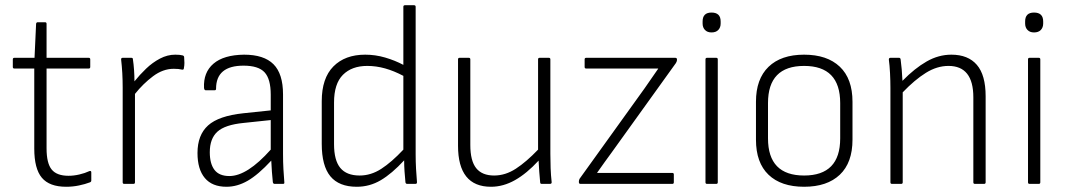

<svg xmlns="http://www.w3.org/2000/svg" viewBox="-20 -703 4078 734"><path d="M233 11Q169 11 140 -23.5Q111 -58 111 -135V-441H35Q29 -441 29 -447V-476Q29 -482 35 -482H112L118 -612Q119 -618 124 -618H152Q158 -618 158 -612V-482H319Q325 -482 325 -476V-447Q325 -441 319 -441H158V-136Q158 -79 177.5 -55Q197 -31 242 -31Q262 -31 283.5 -36Q305 -41 322 -49Q329 -51 329 -44V-13Q329 -8 324 -6Q306 1 282 6Q258 11 233 11Z M455 0Q449 0 449 -6V-368Q449 -397 447.5 -423.5Q446 -450 443 -476Q443 -482 449 -482H482Q488 -482 488 -477Q491 -457 492.5 -435Q494 -413 494 -392Q514 -417 538.5 -440.5Q563 -464 591.5 -479Q620 -494 650 -494Q669 -494 679 -491Q684 -489 684 -484Q685 -473 685 -462.5Q685 -452 683 -443Q683 -435 675 -437Q664 -440 644 -440Q603 -440 565 -411.5Q527 -383 496 -344V-6Q496 0 490 0Z M846 11Q791 11 763 -22.5Q735 -56 735 -118Q735 -187 775.5 -223.5Q816 -260 910 -270L1015 -281V-341Q1015 -401 991.5 -426.5Q968 -452 911 -452Q806 -452 806 -364Q806 -358 801 -358H766Q761 -358 760 -367Q757 -426 796 -459.5Q835 -493 913 -494Q989 -494 1025.5 -457.5Q1062 -421 1062 -342V-115Q1062 -83 1063.5 -56.5Q1065 -30 1067 -6Q1068 0 1062 0H1030Q1024 0 1023 -7Q1021 -24 1019.5 -46Q1018 -68 1017 -89Q967 -35 927 -12Q887 11 846 11ZM782 -121Q782 -77 800 -53.5Q818 -30 857 -30Q925 -30 1015 -131V-244L911 -233Q840 -226 811 -199.5Q782 -173 782 -121Z M1344 11Q1276 11 1243 -29Q1210 -69 1210 -153V-316Q1210 -404 1254.5 -449Q1299 -494 1376 -494Q1415 -494 1452.5 -483Q1490 -472 1522 -455V-677Q1522 -683 1528 -683H1563Q1569 -683 1569 -677V-112Q1569 -86 1570.5 -57.5Q1572 -29 1574 -8Q1575 0 1568 0H1537Q1531 0 1530 -6Q1528 -26 1526.5 -47.5Q1525 -69 1525 -90Q1478 -39 1435.5 -14Q1393 11 1344 11ZM1257 -152Q1257 -90 1281 -61Q1305 -32 1355 -32Q1398 -32 1437.5 -57.5Q1477 -83 1522 -131V-413Q1486 -432 1452 -441.5Q1418 -451 1384 -451Q1325 -451 1291 -417Q1257 -383 1257 -311Z M1857 11Q1731 11 1731 -146V-476Q1731 -482 1737 -482H1772Q1778 -482 1778 -476V-149Q1778 -88 1800.5 -60Q1823 -32 1869 -32Q1912 -32 1952 -58Q1992 -84 2037 -131V-476Q2037 -482 2043 -482H2078Q2084 -482 2084 -476V-115Q2084 -87 2085 -60Q2086 -33 2089 -6Q2089 0 2082 0H2051Q2045 0 2045 -6Q2043 -26 2041.5 -47Q2040 -68 2039 -89Q1994 -40 1949 -14.5Q1904 11 1857 11Z M2199 0Q2193 0 2193 -7V-9Q2193 -15 2196 -20L2444 -365Q2457 -384 2470 -402.5Q2483 -421 2496 -440V-441H2221Q2215 -441 2215 -447V-476Q2215 -482 2221 -482H2561Q2568 -482 2568 -476V-473Q2568 -469 2564 -462L2319 -121Q2305 -102 2291 -82.5Q2277 -63 2263 -43V-42Q2284 -42 2304 -42Q2324 -42 2345 -42H2550Q2556 -42 2556 -36V-6Q2556 0 2550 0Z M2683 0Q2677 0 2677 -6V-476Q2677 -482 2683 -482H2718Q2724 -482 2724 -476V-6Q2724 0 2718 0ZM2700 -579Q2684 -579 2675 -588.5Q2666 -598 2666 -613V-621Q2666 -655 2700 -655Q2735 -655 2735 -621V-613Q2735 -598 2726 -588.5Q2717 -579 2700 -579Z M3054 11Q2966 11 2918 -35Q2870 -81 2870 -169V-314Q2870 -401 2918 -447.5Q2966 -494 3054 -494Q3142 -494 3190.5 -448Q3239 -402 3239 -314V-169Q3239 -81 3190.5 -35Q3142 11 3054 11ZM3054 -32Q3192 -32 3192 -174V-309Q3192 -451 3054 -451Q2916 -451 2916 -309V-174Q2916 -32 3054 -32Z M3390 0Q3384 0 3384 -6V-367Q3384 -394 3382.5 -423.5Q3381 -453 3378 -475Q3378 -482 3384 -482H3417Q3422 -482 3423 -476Q3428 -440 3430 -394Q3477 -442 3522.5 -468Q3568 -494 3617 -494Q3681 -494 3714.5 -455Q3748 -416 3748 -335V-6Q3748 0 3742 0H3707Q3701 0 3701 -6V-331Q3701 -451 3606 -451Q3562 -451 3519.5 -424.5Q3477 -398 3431 -350V-6Q3431 0 3425 0Z M3916 0Q3910 0 3910 -6V-476Q3910 -482 3916 -482H3951Q3957 -482 3957 -476V-6Q3957 0 3951 0ZM3933 -579Q3917 -579 3908 -588.5Q3899 -598 3899 -613V-621Q3899 -655 3933 -655Q3968 -655 3968 -621V-613Q3968 -598 3959 -588.5Q3950 -579 3933 -579Z"/></svg>

Font: Sofia Sans Semi Condensed Light
Style: Regular
Weight: 300
Designer: Botio Nikoltchev, Ani Petrova
Foundry: lettersoup
Version: Version 4.100; ttfautohint (v1.8.4.7-5d5b)